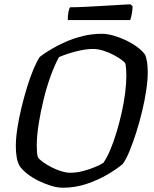

<svg xmlns="http://www.w3.org/2000/svg" viewBox="-20 -878 719 898"><path d="M274 0Q248 0 217.5 -9.5Q187 -19 158 -33.5Q129 -48 106.5 -66Q84 -84 73 -100Q63 -116 58.5 -140Q54 -164 54 -195Q54 -231 61 -277Q68 -323 80 -373Q92 -423 106.5 -470Q121 -517 136.5 -554Q152 -591 166 -612Q188 -629 219 -647.5Q250 -666 287.5 -682.5Q325 -699 368 -709.5Q411 -720 457 -720Q481 -720 511 -711.5Q541 -703 570 -689Q599 -675 622.5 -657.5Q646 -640 658 -623Q665 -608 668 -586.5Q671 -565 671 -541Q671 -504 664 -456Q657 -408 644.5 -356.5Q632 -305 616.5 -256.5Q601 -208 585 -169.5Q569 -131 554 -111Q527 -88 483 -62Q439 -36 385.5 -18Q332 0 274 0ZM308 -70Q339 -70 370.5 -78.5Q402 -87 427.5 -98Q453 -109 464 -117Q481 -142 496.5 -179Q512 -216 525.5 -261Q539 -306 549.5 -353Q560 -400 565.5 -444.5Q571 -489 571 -525Q571 -539 570 -553.5Q569 -568 567 -579Q565 -586 549.5 -597.5Q534 -609 511.5 -621Q489 -633 463.5 -641Q438 -649 417 -649Q389 -649 359.5 -643Q330 -637 303.5 -628.5Q277 -620 256 -611Q237 -577 218 -525.5Q199 -474 184.5 -415Q170 -356 161 -299.5Q152 -243 152 -198Q152 -181 153 -167.5Q154 -154 157 -143Q164 -132 181.5 -119.5Q199 -107 221.5 -95.5Q244 -84 267 -77Q290 -70 308 -70ZM297 -784Q297 -809 300.5 -824.5Q304 -840 308 -844Q338 -844 378.5 -846Q419 -848 461 -850.5Q503 -853 537.5 -855Q572 -857 590 -858L600 -849Q600 -830 596 -811Q592 -792 589 -784Z"/></svg>

Font: Texturina Medium
Style: Italic
Weight: 500
Italic angle: -11°
Designer: Guillermo Torres Carreño
Foundry: Omnibus-Type
Version: Version 1.002